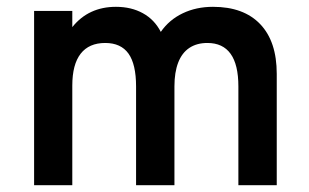

<svg xmlns="http://www.w3.org/2000/svg" viewBox="-20 -543 906 563"><path d="M80 0V-511H192V-463.5Q216 -493.5 248 -508.2Q280 -523 320 -523Q365 -523 399 -504.2Q433 -485.5 451.5 -449.5Q476 -485 515.8 -504Q555.5 -523 604.5 -523Q694.5 -523 743 -472.2Q791.5 -421.5 791.5 -326.5V0H679V-289.5Q679 -353.5 656.2 -385.2Q633.5 -417 588 -417Q557 -417 535.2 -402.5Q513.5 -388 502.5 -359.5Q491.5 -331 491.5 -290V0H379V-289.5Q379 -354.5 356.8 -385.8Q334.5 -417 288.5 -417Q241 -417 216.5 -385.5Q192 -354 192 -292V0Z"/></svg>

Font: Overpass SemiBold
Style: Regular
Weight: 600
Designer: Delve Withrington, Dave Bailey, Thomas Jockin
Foundry: Delve Fonts LLC
Version: Version 4.000